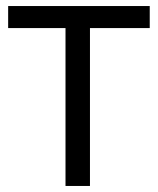

<svg xmlns="http://www.w3.org/2000/svg" viewBox="-20 -616 523 636"><path d="M476 -523V-596H7V-523H197V0H278V-523Z"/></svg>

Font: linja pona
Style: Regular
Weight: 400
Foundry: jan Same & David A Roberts
Version: Version 4.9